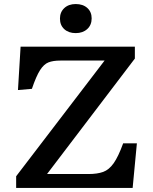

<svg xmlns="http://www.w3.org/2000/svg" viewBox="-20 -931 758 951"><path d="M60 0V-58L498 -631H279Q243 -631 220 -622Q197 -613 178 -583Q159 -553 138 -491L69 -485L82 -700H648V-641L213 -69H418Q462 -69 491 -79.5Q520 -90 543 -122.5Q566 -155 590 -221H658L637 0ZM355 -767Q320 -767 298.5 -786.5Q277 -806 277 -839Q277 -871 298.5 -891Q320 -911 355 -911Q391 -911 412.5 -891.5Q434 -872 434 -840Q434 -807 412 -787Q390 -767 355 -767Z"/></svg>

Font: Literata 7pt Medium
Style: Regular
Weight: 500
Designer: Latin by Veronika Burian and Jose Scaglione. Greek by Irene Vlachou. Cyrillic by Vera Evstafieva.
Foundry: TypeTogether
Version: Version 3.002